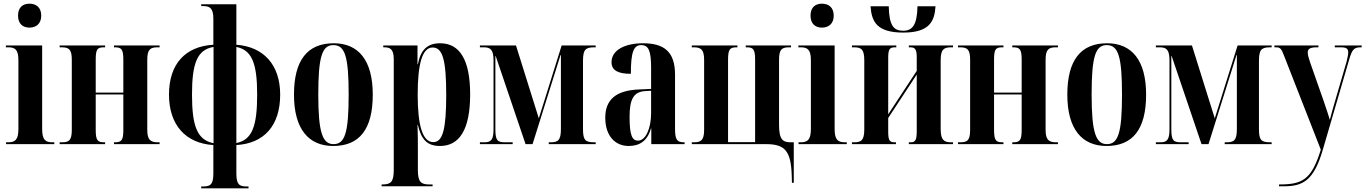

<svg xmlns="http://www.w3.org/2000/svg" viewBox="-20 -783 7417 1043"><path d="M140 -633C175 -633 204 -653 204 -698C204 -744 175 -763 140 -763C105 -763 78 -744 78 -698C78 -653 105 -633 140 -633ZM13 0H275V-10H265C227 -10 209 -23 209 -82V-536H12V-526H25C62 -526 80 -513 80 -456V-84C80 -24 63 -10 24 -10H13Z M304 0H551V-10H546C510 -10 500 -20 500 -78V-270H650V-78C650 -21 640 -10 604 -10H599V0H847V-10H837C797 -10 780 -24 780 -78V-458C780 -515 797 -526 836 -526H847V-536H599V-526H604C640 -526 650 -515 650 -459V-280H500V-458C500 -515 508 -526 545 -526H551V-536H304V-526H315C354 -526 370 -515 370 -459V-78C370 -20 355 -10 315 -10H304Z M1073 240H1330V230H1320C1279 230 1264 218 1264 159V5C1417 -4 1502 -103 1502 -269C1502 -431 1412 -529 1264 -540V-760H1073V-750H1084C1121 -750 1139 -737 1139 -681V-540C986 -531 898 -435 898 -269C898 -103 990 -4 1139 5V159C1139 218 1124 230 1084 230H1073ZM1140 -528V-5C1052 -23 1023 -96 1023 -269C1023 -441 1052 -513 1140 -528ZM1264 -6V-528C1348 -511 1377 -440 1377 -269C1377 -96 1349 -23 1264 -6Z M1790 10C1932 10 2005 -80 2005 -269C2005 -456 1927 -548 1793 -548C1650 -548 1577 -456 1577 -269C1577 -81 1657 10 1790 10ZM1792 0C1732 0 1709 -63 1709 -269C1709 -476 1730 -538 1791 -538C1854 -538 1874 -476 1874 -269C1874 -63 1854 0 1792 0Z M2053 229H2330V219H2311C2266 219 2250 204 2250 140V36C2250 -11 2250 -57 2248 -104H2250C2268 -29 2297 10 2370 10C2474 10 2534 -76 2534 -270C2534 -462 2475 -548 2371 -548C2301 -548 2265 -512 2250 -434H2248V-536H2062V-526H2067C2096 -526 2119 -519 2119 -462V140C2119 204 2104 219 2058 219H2053ZM2334 -11C2276 -11 2249 -100 2249 -268C2249 -433 2273 -525 2330 -525C2384 -525 2404 -459 2404 -268C2404 -80 2385 -11 2334 -11Z M2587 0H2765V-10H2723C2681 -10 2671 -21 2671 -83V-478H2673L2835 0H2873L3025 -484H3027V-82C3027 -21 3012 -10 2971 -10H2961V0H3216V-10H3209C3160 -10 3147 -21 3147 -82V-453C3147 -515 3162 -526 3209 -526H3216V-536H3031L2907 -140L2783 -536H2587V-526H2607C2643 -526 2661 -515 2661 -455V-81C2661 -21 2646 -10 2610 -10H2587Z M3395 10C3454 10 3497 -17 3516 -85H3518V0H3699V-10H3696C3658 -10 3647 -24 3647 -83V-377C3647 -502 3588 -548 3473 -548C3378 -548 3302 -513 3302 -445C3302 -401 3337 -382 3407 -382C3407 -500 3422 -538 3463 -538C3503 -538 3517 -508 3517 -414V-300L3450 -297C3328 -292 3268 -243 3268 -144C3268 -42 3324 10 3395 10ZM3446 -19C3414 -19 3400 -48 3400 -149C3400 -243 3422 -284 3483 -288L3517 -290V-168C3517 -87 3488 -19 3446 -19Z M4281 172 4282 210H4292V-10H4277C4234 -10 4212 -22 4212 -104V-458C4212 -515 4227 -526 4267 -526H4277V-536H4031V-526H4037C4072 -526 4082 -515 4082 -458V-11H3935V-458C3935 -516 3945 -526 3982 -526H3986V-536H3738V-526H3749C3788 -526 3805 -513 3805 -458V-78C3805 -21 3788 -10 3749 -10H3738V0H4142C4246 0 4277 39 4281 172Z M4445 -633C4480 -633 4509 -653 4509 -698C4509 -744 4480 -763 4445 -763C4410 -763 4383 -744 4383 -698C4383 -653 4410 -633 4445 -633ZM4318 0H4580V-10H4570C4532 -10 4514 -23 4514 -82V-536H4317V-526H4330C4367 -526 4385 -513 4385 -456V-84C4385 -24 4368 -10 4329 -10H4318Z M4887 -606C5028 -606 5057 -666 5062 -749H4964C4962 -646 4936 -616 4886 -616C4834 -616 4810 -645 4808 -749H4709C4715 -666 4742 -606 4887 -606ZM4608 0H4847V-10H4840C4813 -10 4805 -20 4805 -68V-142L4960 -378V-72C4960 -23 4953 -10 4927 -10H4917V0H5157V-10H5147C5107 -10 5090 -23 5090 -83V-455C5090 -515 5107 -526 5147 -526H5157V-536H4917V-526H4926C4952 -526 4960 -513 4960 -472V-398L4805 -162V-470C4805 -517 4814 -526 4842 -526H4849V-536H4608V-526H4619C4658 -526 4675 -516 4675 -456V-80C4675 -20 4658 -10 4619 -10H4608Z M5184 0H5431V-10H5426C5390 -10 5380 -20 5380 -78V-270H5530V-78C5530 -21 5520 -10 5484 -10H5479V0H5727V-10H5717C5677 -10 5660 -24 5660 -78V-458C5660 -515 5677 -526 5716 -526H5727V-536H5479V-526H5484C5520 -526 5530 -515 5530 -459V-280H5380V-458C5380 -515 5388 -526 5425 -526H5431V-536H5184V-526H5195C5234 -526 5250 -515 5250 -459V-78C5250 -20 5235 -10 5195 -10H5184Z M5991 10C6133 10 6206 -80 6206 -269C6206 -456 6128 -548 5994 -548C5851 -548 5778 -456 5778 -269C5778 -81 5858 10 5991 10ZM5993 0C5933 0 5910 -63 5910 -269C5910 -476 5931 -538 5992 -538C6055 -538 6075 -476 6075 -269C6075 -63 6055 0 5993 0Z M6259 0H6437V-10H6395C6353 -10 6343 -21 6343 -83V-478H6345L6507 0H6545L6697 -484H6699V-82C6699 -21 6684 -10 6643 -10H6633V0H6888V-10H6881C6832 -10 6819 -21 6819 -82V-453C6819 -515 6834 -526 6881 -526H6888V-536H6703L6579 -140L6455 -536H6259V-526H6279C6315 -526 6333 -515 6333 -455V-81C6333 -21 6318 -10 6282 -10H6259Z M6928 219V229H6954C7056 229 7117 200 7166 30L7309 -459C7325 -514 7335 -526 7372 -526H7377V-536H7231V-526H7263C7295 -526 7304 -518 7304 -498C7304 -487 7300 -469 7295 -448L7231 -229C7221 -196 7212 -162 7204 -132C7197 -156 7187 -186 7170 -236L7098 -441C7090 -464 7084 -484 7084 -497C7084 -517 7095 -526 7134 -526H7142V-536H6903V-526H6913C6936 -526 6942 -516 6957 -476L7155 30C7104 195 7054 219 6928 219Z"/></svg>

Font: Noto Serif Display ExtraCondensed
Style: Bold
Weight: 700
Width: 2
Designer: Monotype Design Team
Foundry: Monotype Imaging Inc.
Version: Version 2.009